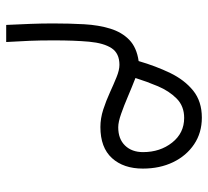

<svg xmlns="http://www.w3.org/2000/svg" viewBox="-46 -315 672 620"><g transform="rotate(90 290.0 -5.0)"><path d="M177.2 -116.7Q193.4 -172.4 215.8 -218.8Q238.3 -265.1 272.9 -293Q307.6 -320.8 359.9 -320.8Q408.7 -320.8 445.8 -295.9Q482.9 -271 503.7 -228Q524.4 -185.1 524.4 -130.4Q524.4 -67.9 490.5 -30.5Q456.5 6.8 390.1 6.8Q362.3 6.8 333.7 -2.4Q305.2 -11.7 278.6 -23.9Q252 -36.1 229 -45.4Q206.1 -54.7 189.5 -54.7Q152.3 -54.7 135.7 -29.5Q119.1 -4.4 114.7 43Q110.4 90.3 110.4 157.2Q110.4 203.1 111.8 236.1Q113.3 269 115.7 311H60.5Q58.6 269 57.1 232.7Q55.7 196.3 55.7 159.7Q55.7 106.4 58.3 59.3Q61 12.2 72.5 -25.1Q84 -62.5 108.6 -86.4Q133.3 -110.4 177.2 -116.7ZM471.2 -130.9Q471.2 -186 440.4 -224.9Q409.7 -263.7 360.8 -263.7Q322.8 -263.7 298.3 -239.5Q273.9 -215.3 258.5 -179Q243.2 -142.6 231.9 -106.4Q260.7 -95.2 291 -82.3Q321.3 -69.3 347.7 -60.1Q374 -50.8 391.1 -50.8Q428.7 -50.8 450 -72.8Q471.2 -94.7 471.2 -130.9Z"/></g></svg>

Font: Vazirmatn FD NL ExtraLight
Style: Regular
Weight: 200
Designer: Saber Rastikerdar
Foundry: Saber Rastikerdar
Version: Version 33.003